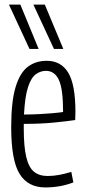

<svg xmlns="http://www.w3.org/2000/svg" viewBox="-20 -810 374 840"><path d="M178 10Q102 10 65.5 -49.5Q29 -109 29 -253Q29 -367 48.5 -430Q68 -493 102.5 -518.5Q137 -544 184 -544Q247 -544 278.5 -492Q310 -440 310 -320Q310 -314 309.5 -302Q309 -290 309 -285Q278 -280 218.5 -274Q159 -268 84 -268Q84 -259 84 -247Q84 -168 95 -122.5Q106 -77 129 -58.5Q152 -40 189 -40Q214 -40 240 -45Q266 -50 292 -58L301 -12Q244 10 178 10ZM85 -309Q121 -309 156 -311Q191 -313 218 -315.5Q245 -318 256 -320Q256 -421 237.5 -460.5Q219 -500 181 -500Q157 -500 136.5 -485Q116 -470 102.5 -428.5Q89 -387 85 -309ZM109 -596 19 -790H69L149 -596ZM216 -596 126 -790H176L257 -596Z"/></svg>

Font: Georama Condensed Light
Style: Regular
Weight: 300
Width: 3
Designer: Jean-Baptiste Levee
Foundry: Production Type
Version: Version 1.000